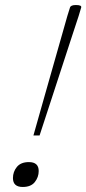

<svg xmlns="http://www.w3.org/2000/svg" viewBox="-20 -737 343 764"><path d="M303 -707 293 -673.5Q284.5 -648 267.5 -596Q250.5 -544 228.5 -476.5Q206.5 -409 182.8 -336.5Q159 -264 137.5 -198H113Q131.5 -264 152.2 -336.5Q173 -409 192 -476.5Q211 -544 226 -596Q241 -648 248 -673.5L258.5 -707Q261.5 -717 282 -717Q306 -717 303 -707ZM95 -92Q134 -92 134 -56.5Q134 -32 118.5 -12.5Q103 7 70.5 7Q31.5 7 31.5 -28.5Q31.5 -53.5 47.2 -72.8Q63 -92 95 -92Z"/></svg>

Font: Newsreader Caption ExtraLight
Style: Italic
Weight: 275
Italic angle: -17°
Designer: Hugues Gentile
Foundry: Production Type
Version: Version 1.001